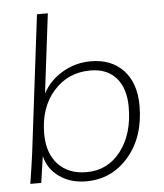

<svg xmlns="http://www.w3.org/2000/svg" viewBox="-53 -787 721 844"><g transform="rotate(-5 307.5 -365.0)"><path d="M353 -473.6Q254.9 -473.6 191.2 -401.6Q127.4 -329.6 127.4 -213.4Q127.4 -128.4 173.1 -79.1Q218.8 -29.8 298.8 -29.8Q392.1 -29.8 450 -104.7Q507.8 -179.7 507.8 -299.3Q507.8 -380.9 467.8 -427.2Q427.7 -473.6 353 -473.6ZM555.7 -301.3Q555.7 -163.1 481.2 -76.4Q406.7 10.3 293.9 10.3Q225.1 10.3 175.8 -24.4Q126.5 -59.1 112.8 -116.7L95.7 0H47.4L50.8 -21.5Q54.2 -43 59.1 -75.4Q64 -107.9 66.9 -130.9L141.6 -740.2H189.5L146.5 -390.1Q176.3 -446.3 233.9 -480Q291.5 -513.7 357.9 -513.7Q450.2 -513.7 502.9 -456.8Q555.7 -399.9 555.7 -301.3Z"/></g></svg>

Font: Muli
Style: ExtraLightItalic
Weight: 200
Italic angle: -7°
Designer: Vernon Adams
Foundry: newtypography
Version: Version 2.0; ttfautohint (v1.00rc1.2-2d82) -l 8 -r 50 -G 200